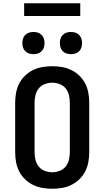

<svg xmlns="http://www.w3.org/2000/svg" viewBox="-20 -1149 640 1177"><path d="M300 8Q270 8 240 3Q210 -2 182.5 -15.5Q155 -29 133 -50.5Q111 -72 97.5 -98.5Q84 -125 78.5 -155Q73 -185 73 -215V-520Q73 -550 78.5 -580Q84 -610 97.5 -636.5Q111 -663 133 -684.5Q155 -706 182.5 -719.5Q210 -733 240 -738Q270 -743 300 -743Q330 -743 360 -738Q390 -733 417.5 -719.5Q445 -706 467 -684.5Q489 -663 502.5 -636.5Q516 -610 521.5 -580Q527 -550 527 -520V-215Q527 -185 521.5 -155Q516 -125 502.5 -98.5Q489 -72 467 -50.5Q445 -29 417.5 -15.5Q390 -2 360 3Q330 8 300 8ZM300 -93Q323 -93 345.5 -101.5Q368 -110 382.5 -128Q397 -146 402.5 -169Q408 -192 408 -215V-520Q408 -543 402.5 -566Q397 -589 382.5 -607Q368 -625 345.5 -633.5Q323 -642 300 -642Q277 -642 254.5 -633.5Q232 -625 217.5 -607Q203 -589 197.5 -566Q192 -543 192 -520V-215Q192 -192 197.5 -169Q203 -146 217.5 -128Q232 -110 254.5 -101.5Q277 -93 300 -93ZM415 -817Q401 -817 388 -821Q375 -825 365 -835Q355 -845 351 -858Q347 -871 347 -885Q347 -899 351 -912Q355 -925 365 -935Q375 -945 388 -949Q401 -953 415 -953Q429 -953 442 -949Q455 -945 465 -935Q475 -925 479 -912Q483 -899 483 -885Q483 -871 479 -858Q475 -845 465 -835Q455 -825 442 -821Q429 -817 415 -817ZM185 -817Q171 -817 158 -821Q145 -825 135 -835Q125 -845 121 -858Q117 -871 117 -885Q117 -899 121 -912Q125 -925 135 -935Q145 -945 158 -949Q171 -953 185 -953Q199 -953 212 -949Q225 -945 235 -935Q245 -925 249 -912Q253 -899 253 -885Q253 -871 249 -858Q245 -845 235 -835Q225 -825 212 -821Q199 -817 185 -817ZM128 -1051V-1129H472V-1051Z"/></svg>

Font: Iosevka Book
Style: Bold
Weight: 700
Designer: Belleve Invis
Foundry: Belleve Invis
Version: Version 28.0.7; ttfautohint (v1.8.3)